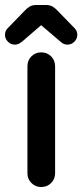

<svg xmlns="http://www.w3.org/2000/svg" viewBox="-37 -735 330 770"><path d="M73 -469Q73 -493 89 -509Q105 -525 128 -525Q152 -525 168 -509Q184 -493 184 -469V-40Q184 -17 168 -1Q152 15 128 15Q105 15 89 -1Q73 -17 73 -40ZM-17 -596Q-17 -611 -6 -622L62 -692Q70 -701 81 -708Q92 -715 109 -715H147Q164 -715 175 -708Q186 -701 194 -692L262 -622Q273 -611 273 -596V-595Q273 -580 261.5 -568Q250 -556 233 -556Q227 -556 220 -558.5Q213 -561 208 -566L209 -565L128 -634L48 -565V-566Q43 -561 36 -558.5Q29 -556 23 -556Q6 -556 -5.5 -568Q-17 -580 -17 -595Z"/></svg>

Font: Varela Round Precious
Style: Medium
Weight: 500
Designer: Joe Prince
Foundry: Joe Prince
Version: Version 1.000